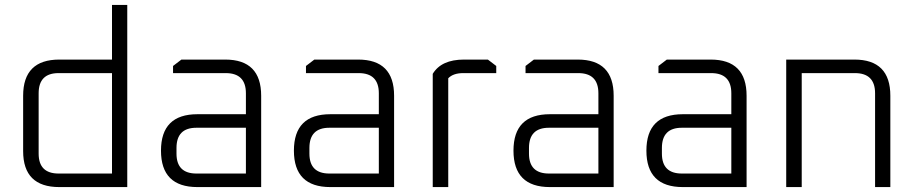

<svg xmlns="http://www.w3.org/2000/svg" viewBox="-20 -760 3716 780"><path d="M74 -146V-371Q74 -518 221 -518H435V-740H497V0H221Q74 0 74 -146ZM137 -136Q137 -55 218 -55H435V-463H218Q137 -463 137 -381Z M782 0Q634 0 634 -148Q634 -296 782 -296H979V-381Q979 -463 897 -463H683V-492L717 -518H895Q1041 -518 1041 -371V0ZM697 -136Q697 -55 778 -55H979V-241H778Q697 -241 697 -159Z M1322 0Q1174 0 1174 -148Q1174 -296 1322 -296H1519V-381Q1519 -463 1437 -463H1223V-492L1257 -518H1435Q1581 -518 1581 -371V0ZM1237 -136Q1237 -55 1318 -55H1519V-241H1318Q1237 -241 1237 -159Z M1738 0V-460Q1773 -518 1865 -518H1962L1996 -492V-463H1862Q1821 -463 1801 -442V0Z M2214 0Q2066 0 2066 -148Q2066 -296 2214 -296H2411V-381Q2411 -463 2329 -463H2115V-492L2149 -518H2327Q2473 -518 2473 -371V0ZM2129 -136Q2129 -55 2210 -55H2411V-241H2210Q2129 -241 2129 -159Z M2754 0Q2606 0 2606 -148Q2606 -296 2754 -296H2951V-381Q2951 -463 2869 -463H2655V-492L2689 -518H2867Q3013 -518 3013 -371V0ZM2669 -136Q2669 -55 2750 -55H2951V-241H2750Q2669 -241 2669 -159Z M3174 0V-518H3451Q3597 -518 3597 -371V0H3535V-381Q3535 -463 3453 -463H3237V0Z"/></svg>

Font: Oxanium Light
Style: Regular
Weight: 300
Designer: Severin Meyer
Version: Version 1.000